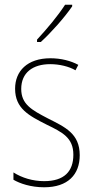

<svg xmlns="http://www.w3.org/2000/svg" viewBox="-20 -784 396 814"><path d="M286 -757V-764H256C224 -715 182 -665 137 -616V-606H153C196 -645 253 -709 286 -757ZM318 -126C318 -218 256 -245 183 -282C114 -318 70 -342 70 -407C70 -476 119 -512 193 -512C232 -512 273 -502 300 -486L312 -509C281 -526 239 -537 194 -537C95 -537 44 -482 44 -408C44 -324 102 -294 177 -256C245 -223 291 -200 291 -128C291 -57 252 -16 167 -16C119 -16 73 -30 37 -53V-22C64 -6 111 10 167 10C268 10 318 -44 318 -126Z"/></svg>

Font: Noto Sans Armenian Condensed Thin
Style: Regular
Weight: 100
Width: 3
Designer: Monotype Design Team
Foundry: Monotype Imaging Inc.
Version: Version 2.008